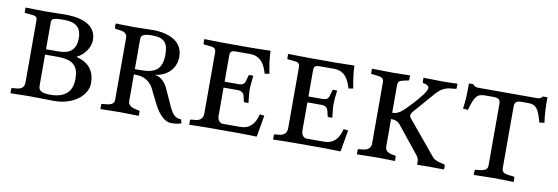

<svg xmlns="http://www.w3.org/2000/svg" viewBox="-43 -744 2975 1024"><g transform="rotate(10 1444.0 -232.0)"><path d="M178 -402C178 -426 180 -433 244 -433C288 -433 340 -424 340 -351C340 -291 311 -262 246 -262H178ZM178 -233H246C337 -233 360 -197 360 -132C360 -88 344 -27 242 -27C178 -27 178 -48 178 -72ZM32 -21V2C32 2 109 0 134 0C164 0 211 2 267 2C379 2 446 -63 446 -125C446 -190 414 -234 344 -250C384 -268 416 -313 416 -352C416 -400 390 -462 245 -462C217 -462 134 -460 134 -460C134 -460 66 -461 32 -462V-437C32 -435 33 -433 38 -433L61 -431C93 -428 101 -426 101 -402V-72C101 -47 92 -32 61 -29L38 -27C33 -27 32 -24 32 -21Z M810 -346C810 -264 773 -240 697 -240H663V-402C663 -421 672 -433 724 -433C788 -433 810 -407 810 -346ZM588 -62C588 -42 577 -32 546 -29L525 -27C521 -27 519 -25 519 -21V0L520 2C520 2 596 0 624 0C654 0 724 2 724 2L727 0V-21C727 -25 724 -26 720 -27L708 -29C685 -33 663 -44 663 -66V-211H671C739 -211 764 -170 777 -139L807 -79C821 -50 856 10 904 10C917 10 939 9 958 2L952 -19C916 -19 901 -43 882 -86L848 -161C836 -192 808 -225 775 -228V-229C833 -235 885 -277 885 -346C885 -425 816 -462 720 -462C695 -462 661 -460 624 -460C584 -460 522 -462 522 -462L520 -460V-439C520 -437 524 -433 528 -433C561 -430 588 -426 588 -397Z M1275 0C1305 0 1364 2 1364 2L1366 0L1386 -115L1361 -118C1349 -66 1321 -34 1270 -34H1175C1157 -34 1146 -53 1146 -72V-225H1221C1247 -225 1256 -214 1260 -194L1265 -172C1265 -169 1267 -167 1272 -167H1289L1291 -169C1289 -192 1285 -213 1285 -238C1285 -262 1289 -290 1291 -312C1291 -314 1291 -315 1289 -315H1272C1268 -315 1266 -313 1266 -310L1260 -289C1256 -269 1249 -257 1221 -257H1146V-402C1146 -419 1156 -426 1175 -426H1255C1319 -426 1338 -373 1349 -336L1374 -340C1367 -378 1360 -417 1359 -460L1357 -462C1357 -462 1286 -460 1256 -460H1109C1079 -460 1001 -462 1001 -462L1000 -460V-437C1000 -436 1000 -434 1006 -433L1029 -431C1057 -429 1069 -425 1069 -402V-72C1069 -52 1060 -32 1029 -29L1006 -27C1001 -27 1000 -24 1000 -22V0L1001 2C1001 2 1070 0 1100 0Z M1729 0C1759 0 1818 2 1818 2L1820 0L1840 -115L1815 -118C1803 -66 1775 -34 1724 -34H1629C1611 -34 1600 -53 1600 -72V-225H1675C1701 -225 1710 -214 1714 -194L1719 -172C1719 -169 1721 -167 1726 -167H1743L1745 -169C1743 -192 1739 -213 1739 -238C1739 -262 1743 -290 1745 -312C1745 -314 1745 -315 1743 -315H1726C1722 -315 1720 -313 1720 -310L1714 -289C1710 -269 1703 -257 1675 -257H1600V-402C1600 -419 1610 -426 1629 -426H1709C1773 -426 1792 -373 1803 -336L1828 -340C1821 -378 1814 -417 1813 -460L1811 -462C1811 -462 1740 -460 1710 -460H1563C1533 -460 1455 -462 1455 -462L1454 -460V-437C1454 -436 1454 -434 1460 -433L1483 -431C1511 -429 1523 -425 1523 -402V-72C1523 -52 1514 -32 1483 -29L1460 -27C1455 -27 1454 -24 1454 -22V0L1455 2C1455 2 1524 0 1554 0Z M2055 -215C2077 -215 2093 -210 2108 -190L2219 -52C2233 -36 2234 -25 2234 -12V0L2235 1C2235 1 2271 0 2296 0C2324 0 2377 1 2377 1L2380 0V-21C2380 -24 2376 -26 2373 -27L2368 -28C2348 -32 2324 -38 2312 -52L2161 -234C2156 -240 2152 -245 2152 -251C2152 -259 2158 -270 2175 -288L2261 -387C2297 -428 2324 -430 2363 -433C2368 -433 2371 -435 2371 -438V-461L2368 -462C2368 -462 2324 -460 2298 -460C2269 -460 2188 -462 2188 -462L2187 -461V-438C2187 -435 2189 -434 2193 -433C2213 -430 2222 -421 2222 -413C2222 -394 2191 -357 2151 -313C2107 -266 2088 -249 2055 -249V-400C2055 -420 2066 -425 2097 -431L2108 -433C2112 -434 2114 -435 2114 -438V-460L2113 -462C2113 -462 2050 -460 2022 -460C1991 -460 1909 -462 1909 -462L1908 -460V-437C1908 -434 1911 -433 1915 -433L1935 -431C1967 -428 1978 -422 1978 -400V-67C1978 -48 1965 -32 1935 -29L1915 -27C1911 -27 1908 -25 1908 -21V0L1910 2C1910 2 1992 0 2020 0C2050 0 2113 2 2113 2L2114 0V-21C2114 -25 2111 -26 2108 -27L2097 -29C2068 -34 2055 -45 2055 -67Z M2761 -426C2804 -426 2817 -406 2837 -334L2864 -337C2857 -385 2856 -430 2856 -474H2831C2829 -468 2820 -460 2804 -460H2483C2467 -460 2458 -468 2456 -474H2431C2431 -430 2431 -384 2423 -337L2450 -334C2470 -406 2482 -426 2527 -426H2572C2601 -426 2610 -417 2610 -395V-61C2610 -41 2597 -32 2567 -29L2547 -27C2543 -27 2541 -24 2541 -21V0L2542 2C2542 2 2619 0 2647 0C2677 0 2755 2 2755 2L2757 0V-21C2757 -24 2753 -27 2750 -27L2730 -29C2699 -32 2687 -39 2687 -61V-394C2687 -417 2696 -426 2724 -426Z"/></g></svg>

Font: Linux Libertine O C
Style: Regular
Weight: 400
Designer: Philipp H. Poll
Foundry: Philipp H. Poll
Version: Version 4.0.3